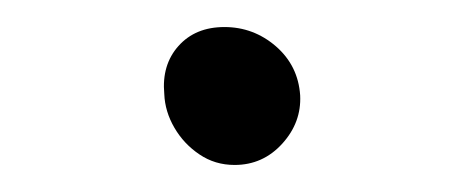

<svg xmlns="http://www.w3.org/2000/svg" viewBox="-20 -343 342 142"><path d="M153.5 -221Q139 -221 127.5 -228.8Q116 -236.5 109 -248.5Q102 -260.5 101.5 -273.5Q99.5 -295 112 -309Q124.5 -323 146 -323Q167.5 -323 184 -308.8Q200.5 -294.5 202 -272.5Q203 -252.5 188.8 -236.8Q174.5 -221 153.5 -221Z"/></svg>

Font: Edu NSW ACT Cursive
Style: Regular
Weight: 400
Designer: Tina and Corey Anderson, Eben Sorkin, Mirko Velimirovic
Foundry: Sorkin Type Co.
Version: Version 2.000